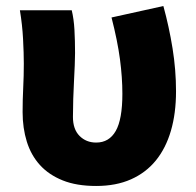

<svg xmlns="http://www.w3.org/2000/svg" viewBox="-20 -603 651 637"><path d="M299 14Q234 14 188 -4.5Q142 -23 112.5 -55.5Q83 -88 69 -133Q55 -178 55 -231Q55 -272 57 -311.5Q59 -351 59 -392Q59 -426 56.5 -473.5Q54 -521 46 -569H218Q225 -540 227 -504Q229 -468 229 -427Q229 -411 228 -386.5Q227 -362 225.5 -333.5Q224 -305 223 -274.5Q222 -244 222 -215Q222 -174 244 -152Q266 -130 299 -130Q342 -130 364 -168.5Q386 -207 386 -292Q386 -346 378 -406.5Q370 -467 350 -545L522 -583Q541 -514 552.5 -442.5Q564 -371 564 -300Q564 -227 547 -169Q530 -111 497 -70.5Q464 -30 414.5 -8Q365 14 299 14Z"/></svg>

Font: Kinto Sans Black
Style: Regular
Weight: 900
Designer: Authors: Ryoko NISHIZUKA  (kana & ideographs); Paul D. Hunt (Latin, Greek & Cyrillic); Wenlong ZHANG  (bopomofo); Sandol
Foundry: Adobe Systems Incorporated, ookami Inc.
Version: Version 0.001